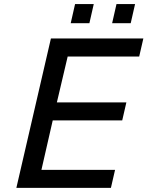

<svg xmlns="http://www.w3.org/2000/svg" viewBox="-20 -908 713 928"><path d="M516.1 0H59.1L226.1 -722.2H672.9L652.8 -634.8H307.1L254.9 -413.1H590.8L570.8 -326.2H234.9L180.2 -86.9H536.1ZM412.1 -795.9H321.8L342.8 -888.2H433.1ZM611.8 -795.9H522L543 -888.2H632.8Z"/></svg>

Font: Perun
Style: Italic
Weight: 400
Italic angle: -12°
Foundry: Stefan Peev, Context Ltd
Version: Version 001.000